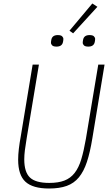

<svg xmlns="http://www.w3.org/2000/svg" viewBox="-20 -1068 640 1100"><path d="M203 -698 133 -277Q126 -235 122.5 -207Q119 -179 119 -155Q119 -82 151.5 -51Q184 -20 262 -20Q314 -20 349 -33.5Q384 -47 407.5 -77Q431 -107 445.5 -155Q460 -203 472 -272L543 -698H579L509 -275Q496 -195 478 -140.5Q460 -86 432 -52Q404 -18 362.5 -3Q321 12 261 12Q168 12 126 -26.5Q84 -65 84 -153Q84 -181 88 -215.5Q92 -250 99 -287L167 -698ZM399 -877 378 -892 509 -1048 538 -1029ZM304 -801Q286 -801 279 -808Q272 -815 272 -823Q272 -827 272.5 -831Q273 -835 274 -840Q279 -867 311 -867Q329 -867 336 -860Q343 -853 343 -845Q343 -841 342.5 -837Q342 -833 341 -828Q336 -801 304 -801ZM486 -801Q468 -801 461 -808Q454 -815 454 -823Q454 -827 454.5 -831Q455 -835 456 -840Q461 -867 493 -867Q511 -867 518 -860Q525 -853 525 -845Q525 -841 524.5 -837Q524 -833 523 -828Q518 -801 486 -801Z"/></svg>

Font: IBM Plex Mono ExtraLight
Style: Italic
Weight: 200
Italic angle: -9°
Monospace: yes
Designer: Mike Abbink, Paul van der Laan, Pieter van Rosmalen
Foundry: Bold Monday
Version: Version 2.3